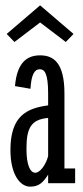

<svg xmlns="http://www.w3.org/2000/svg" viewBox="-20 -685 311 718"><path d="M160 -101C151 -67 129 -39 112 -39C92 -39 79 -70 79 -127C79 -201 92 -238 160 -244ZM94 -353C97 -404 108 -426 129 -426C145 -426 160 -414 160 -336V-291C80 -280 19 -252 19 -124C19 -34 54 13 93 13C125 13 141 -2 160 -32V0H261V-55H221V-335C221 -451 180 -478 130 -478C85 -478 44 -456 36 -363ZM255 -558 130 -665 5 -558 34 -528 130 -601 226 -528Z"/></svg>

Font: Stint Ultra Condensed
Style: Regular
Weight: 400
Width: 1
Designer: Astigmatic (AOETI)
Foundry: Astigmatic (AOETI)
Version: Version 1.000